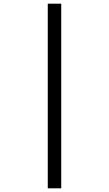

<svg xmlns="http://www.w3.org/2000/svg" viewBox="-20 -780 591 1041"><path d="M239 -760H312V241H239Z"/></svg>

Font: Noto Sans Multani
Style: Regular
Weight: 400
Designer: Monotype Design Team
Foundry: Monotype Imaging Inc.
Version: Version 2.002; ttfautohint (v1.8.4.7-5d5b)